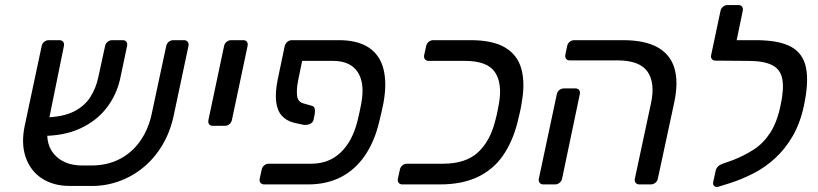

<svg xmlns="http://www.w3.org/2000/svg" viewBox="-20 -730 3239 760"><path d="M337 -75Q401 -74 451 -99Q501 -124 534 -170.5Q567 -217 580 -277L638 -548Q640 -558 648 -564.5Q656 -571 666 -571H708Q718 -571 723 -564.5Q728 -558 726 -548L667 -270Q653 -206 622 -154.5Q591 -103 546.5 -66.5Q502 -30 447 -11Q392 8 331 6H256Q191 6 145.5 -24Q100 -54 81.5 -108Q63 -162 78 -233L145 -548Q147 -558 155 -564.5Q163 -571 173 -571H215Q225 -571 230 -564.5Q235 -558 233 -548L173 -253Q154 -167 193 -121Q232 -75 305 -75ZM140 -192 153 -265Q226 -266 270 -287.5Q314 -309 337 -345Q360 -381 369 -424L396 -548Q398 -558 406 -564.5Q414 -571 424 -571H465Q476 -571 480.5 -564.5Q485 -558 483 -548L456 -420Q442 -355 402 -303Q362 -251 296.5 -221Q231 -191 140 -192Z M823 -232Q812 -232 807.5 -238.5Q803 -245 805 -255L867 -548Q869 -558 877 -564.5Q885 -571 895 -571H943Q953 -571 957.5 -564.5Q962 -558 960 -548L898 -255Q896 -245 888 -238.5Q880 -232 870 -232Z M1176 -489 1160 -411Q1153 -375 1156 -351Q1159 -327 1180 -321L1215 -311Q1223 -309 1225.5 -300.5Q1228 -292 1226 -280L1221 -255Q1218 -244 1206 -239Q1194 -234 1181 -236L1144 -244Q1113 -252 1095 -272.5Q1077 -293 1073 -328.5Q1069 -364 1079 -414L1107 -548Q1110 -558 1117.5 -564.5Q1125 -571 1136 -571H1321Q1396 -571 1440 -541.5Q1484 -512 1498 -456.5Q1512 -401 1498 -323Q1495 -308 1490 -285.5Q1485 -263 1481 -248Q1463 -171 1425 -115Q1387 -59 1330.5 -29.5Q1274 0 1199 0H1026Q1016 0 1011 -6.5Q1006 -13 1008 -23L1016 -59Q1018 -69 1026 -75.5Q1034 -82 1044 -82H1212Q1282 -82 1328.5 -126.5Q1375 -171 1395 -251Q1399 -266 1403 -285.5Q1407 -305 1410 -320Q1425 -400 1396 -444.5Q1367 -489 1298 -489Z M1573 0Q1563 0 1558 -6.5Q1553 -13 1555 -23L1563 -59Q1565 -69 1573 -75.5Q1581 -82 1591 -82H1734Q1823 -82 1871.5 -126.5Q1920 -171 1940 -251Q1946 -273 1948.5 -286Q1951 -299 1955 -320Q1969 -400 1939 -444.5Q1909 -489 1820 -489H1677Q1667 -489 1662 -495.5Q1657 -502 1659 -512L1667 -548Q1669 -558 1677 -564.5Q1685 -571 1695 -571H1843Q1931 -571 1980 -541.5Q2029 -512 2044 -456.5Q2059 -401 2045 -323Q2042 -303 2038 -286Q2034 -269 2029 -248Q2010 -171 1971.5 -115Q1933 -59 1871 -29.5Q1809 0 1721 0Z M2511 0Q2501 0 2496 -6.5Q2491 -13 2493 -23L2557 -322Q2574 -402 2543 -446.5Q2512 -491 2423 -491H2235Q2225 -491 2220.5 -497.5Q2216 -504 2218 -514L2225 -548Q2227 -558 2235 -564.5Q2243 -571 2253 -571H2446Q2532 -571 2582.5 -543Q2633 -515 2649.5 -460.5Q2666 -406 2649 -325L2584 -23Q2582 -13 2574 -6.5Q2566 0 2556 0ZM2131 0Q2121 0 2116 -6.5Q2111 -13 2113 -23L2184 -357Q2186 -367 2194 -373.5Q2202 -380 2212 -380H2257Q2268 -380 2272.5 -373.5Q2277 -367 2275 -357L2205 -23Q2203 -13 2195 -6.5Q2187 0 2177 0Z M2824 9Q2814 12 2807.5 6.5Q2801 1 2803 -9L2813 -55Q2815 -64 2822 -71Q2829 -78 2841 -82L2883 -97Q2926 -114 2963.5 -138Q3001 -162 3028.5 -204Q3056 -246 3070 -314Q3084 -379 3076.5 -417.5Q3069 -456 3036 -472.5Q3003 -489 2940 -489H2910Q2900 -489 2895 -495.5Q2890 -502 2892 -512L2899 -548Q2901 -558 2909.5 -564.5Q2918 -571 2928 -571H2972Q3063 -571 3111 -545Q3159 -519 3170.5 -461.5Q3182 -404 3162 -311Q3147 -241 3117 -190Q3087 -139 3047.5 -103Q3008 -67 2962 -43.5Q2916 -20 2869 -5ZM2932 -489 2813 -490Q2803 -490 2798 -496Q2793 -502 2795 -512L2832 -687Q2834 -697 2842 -703.5Q2850 -710 2860 -710H2902Q2913 -710 2917.5 -703.5Q2922 -697 2920 -687L2896 -571H2952Z"/></svg>

Font: Rubik
Style: Italic
Weight: 400
Italic angle: -12°
Designer: Hubert and Fischer
Foundry: Hubert and Fischer
Version: Version 2.300;gftools[0.9.30]